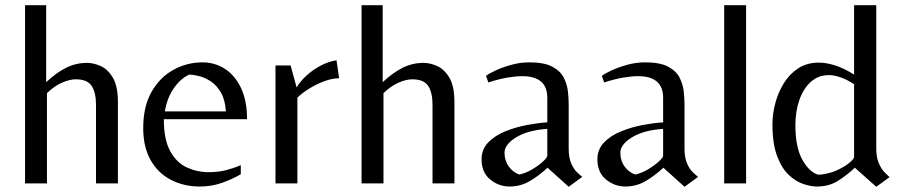

<svg xmlns="http://www.w3.org/2000/svg" viewBox="-20 -703 3455 736"><path d="M76 0V-683H157V-388Q194 -423 232 -442.5Q270 -462 314 -462Q338 -462 365.5 -450Q393 -438 412.5 -405.5Q432 -373 432 -311V0H348V-301Q348 -348 331.5 -373.5Q315 -399 270 -399Q248 -399 218.5 -386.5Q189 -374 160 -346V0Z M746 12Q684 12 634.5 -14Q585 -40 557 -90Q529 -140 529 -212Q529 -295 561 -351Q593 -407 645 -435.5Q697 -464 756 -464Q803 -464 841.5 -439.5Q880 -415 903.5 -366.5Q927 -318 927 -246H608Q608 -168 632.5 -123.5Q657 -79 696.5 -61Q736 -43 779 -43Q818 -43 848 -51Q878 -59 903 -70V-35Q872 -17 832 -2.5Q792 12 746 12ZM612 -276H846Q843 -321 826.5 -349Q810 -377 787.5 -391.5Q765 -406 742.5 -411.5Q720 -417 705 -417Q671 -401 645.5 -363.5Q620 -326 612 -276Z M1036 0V-452H1094L1117 -368Q1130 -390 1153.5 -412Q1177 -434 1207.5 -450.5Q1238 -467 1270 -472L1280 -403Q1254 -403 1224 -392Q1194 -381 1166.5 -364Q1139 -347 1120 -329V0Z M1366 0V-683H1447V-388Q1484 -423 1522 -442.5Q1560 -462 1604 -462Q1628 -462 1655.5 -450Q1683 -438 1702.5 -405.5Q1722 -373 1722 -311V0H1638V-301Q1638 -348 1621.5 -373.5Q1605 -399 1560 -399Q1538 -399 1508.5 -386.5Q1479 -374 1450 -346V0Z M2160 13 2079 -60Q2043 -27 2008.5 -7.5Q1974 12 1933 12Q1892 12 1859 -15Q1826 -42 1826 -92Q1826 -131 1852 -157.5Q1878 -184 1918 -200Q1958 -216 2001 -224Q2044 -232 2078 -234V-328Q2078 -411 1982 -411Q1957 -411 1924.5 -405.5Q1892 -400 1852 -387L1843 -412Q1854 -421 1880 -433Q1906 -445 1940 -454.5Q1974 -464 2009 -464Q2066 -464 2097 -447.5Q2128 -431 2141 -405.5Q2154 -380 2157 -352.5Q2160 -325 2160 -303V-133Q2160 -99 2169.5 -77Q2179 -55 2191.5 -43Q2204 -31 2212 -25ZM1971 -34Q1995 -39 2019.5 -53.5Q2044 -68 2061 -83.5Q2078 -99 2078 -106V-209Q2003 -204 1958.5 -176.5Q1914 -149 1914 -118Q1914 -87 1930.5 -64.5Q1947 -42 1971 -34Z M2604 13 2523 -60Q2487 -27 2452.5 -7.5Q2418 12 2377 12Q2336 12 2303 -15Q2270 -42 2270 -92Q2270 -131 2296 -157.5Q2322 -184 2362 -200Q2402 -216 2445 -224Q2488 -232 2522 -234V-328Q2522 -411 2426 -411Q2401 -411 2368.5 -405.5Q2336 -400 2296 -387L2287 -412Q2298 -421 2324 -433Q2350 -445 2384 -454.5Q2418 -464 2453 -464Q2510 -464 2541 -447.5Q2572 -431 2585 -405.5Q2598 -380 2601 -352.5Q2604 -325 2604 -303V-133Q2604 -99 2613.5 -77Q2623 -55 2635.5 -43Q2648 -31 2656 -25ZM2415 -34Q2439 -39 2463.5 -53.5Q2488 -68 2505 -83.5Q2522 -99 2522 -106V-209Q2447 -204 2402.5 -176.5Q2358 -149 2358 -118Q2358 -87 2374.5 -64.5Q2391 -42 2415 -34Z M2756 0V-683H2840V0Z M3339 13 3257 -60Q3220 -26 3187.5 -7Q3155 12 3111 12Q3089 12 3060 2.5Q3031 -7 3004 -32Q2977 -57 2959 -104.5Q2941 -152 2941 -227Q2941 -266 2952 -307.5Q2963 -349 2985 -384.5Q3007 -420 3040.5 -441.5Q3074 -463 3119 -463Q3148 -463 3182 -452Q3216 -441 3254 -417V-683H3339V-134Q3339 -100 3348.5 -78Q3358 -56 3370 -43.5Q3382 -31 3390 -24ZM3118 -33Q3157 -36 3187.5 -50Q3218 -64 3236 -79Q3254 -94 3254 -101V-380Q3227 -398 3202.5 -406.5Q3178 -415 3157 -415Q3117 -415 3088.5 -389.5Q3060 -364 3044.5 -320.5Q3029 -277 3029 -223Q3029 -138 3056 -90Q3083 -42 3118 -33Z"/></svg>

Font: Belleza
Style: Regular
Weight: 400
Designer: Eduardo Rodriguez Tunni
Foundry: Eduardo Rodriguez Tunni
Version: Version 1.003; ttfautohint (v1.8.4.7-5d5b)